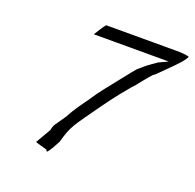

<svg xmlns="http://www.w3.org/2000/svg" viewBox="-108 -717 830 816"><g transform="rotate(20 307.0 -309.0)"><path d="M202 -550H541L500 -531C490 -523 477 -516 469 -509L468 -508H467C453 -498 439 -485 424 -472C404 -449 384 -422 362 -395C335 -361 306 -326 281 -288V-287C257 -254 233 -222 214 -186V-185L176 -130C172 -121 170 -117 168 -107V-105L128 -36C143 -30 164 -26 181 -20C181 -17 183 -11 188 -15C202 -32 210 -50 222 -72L231 -102C247 -155 280 -193 306 -231C343 -284 381 -336 422 -384C428 -392 431 -395 439 -403C456 -424 477 -451 496 -472L508 -481C529 -501 547 -521 570 -543C586 -560 605 -578 614 -598C599 -603 577 -604 553 -604H238C229 -593 212 -567 202 -550Z"/></g></svg>

Font: SolarCharger
Style: 352
Weight: 300
Designer: Mew Too
Foundry: Cannot Into Space Fonts/KineticPlasma Fonts
Version: Version 1.100